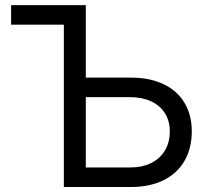

<svg xmlns="http://www.w3.org/2000/svg" viewBox="-20 -748 822 768"><path d="M24.4 -727.5H251V-649.4H24.4ZM503.9 -437.5Q579.1 -437.5 634 -411.4Q689 -385.3 718 -336.7Q747.1 -288.1 747.1 -222.7Q747.1 -154.8 718 -104.5Q689 -54.2 634 -27.1Q579.1 0 503.9 0H235.4V-727.5H323.2V-78.1H500Q548.3 -78.1 584.2 -95.7Q620.1 -113.3 639.6 -146Q659.2 -178.7 659.2 -222.7Q659.2 -264.2 639.6 -295.2Q620.1 -326.2 584.2 -342.8Q548.3 -359.4 500 -359.4H300.8V-437.5Z"/></svg>

Font: Intratopia Thin
Style: Regular
Weight: 100
Designer: Rasmus Andersson
Foundry: rsms
Version: Version 3.000;Glyphs 3.2.3 (3260)